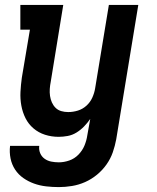

<svg xmlns="http://www.w3.org/2000/svg" viewBox="-20 -550 640 783"><path d="M220 213Q194 213 168 210Q142 207 118.5 198.5Q95 190 75 176Q55 162 41.5 141.5Q28 121 23 96Q18 71 21 45H140Q138 61 144 75Q150 89 162 97.5Q174 106 189 109Q204 112 220 112Q241 112 262.5 104.5Q284 97 300 80.5Q316 64 324.5 43.5Q333 23 336 2L348 -65Q337 -49 323 -34.5Q309 -20 292 -9.5Q275 1 256 4.5Q237 8 219 8Q190 8 163.5 -0.5Q137 -9 116.5 -26.5Q96 -44 84 -68Q72 -92 67 -119.5Q62 -147 63.5 -175.5Q65 -204 69 -233L102 -429H63V-530H238L187 -217Q184 -202 183 -187.5Q182 -173 184 -159Q186 -145 191.5 -132.5Q197 -120 206.5 -110.5Q216 -101 229.5 -97Q243 -93 258 -93Q278 -93 297.5 -99Q317 -105 332.5 -119Q348 -133 356.5 -152Q365 -171 368 -190L424 -530H544L454 18Q449 45 440 71Q431 97 414.5 120.5Q398 144 375.5 162.5Q353 181 327 192.5Q301 204 273.5 208.5Q246 213 220 213Z"/></svg>

Font: Iosevka Slab Extended
Style: Bold Italic
Weight: 700
Width: 7
Italic angle: -9°
Monospace: yes
Designer: Belleve Invis
Foundry: Belleve Invis
Version: Version 11.1.0; ttfautohint (v1.8.3)